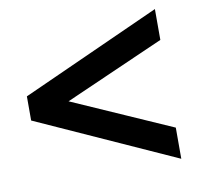

<svg xmlns="http://www.w3.org/2000/svg" viewBox="-62 -543 648 622"><g transform="rotate(-10 262.0 -232.0)"><path d="M85.5 -200.5V-265L486 -88.5V14L28.5 -192.5V-272L486 -478.5V-377Z"/></g></svg>

Font: Newsreader ExtraBold
Style: Regular
Weight: 800
Designer: Hugues Gentile
Foundry: Production Type
Version: Version 1.003